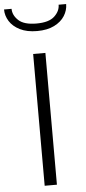

<svg xmlns="http://www.w3.org/2000/svg" viewBox="-115 -982 455 1016"><g transform="rotate(-5 112.0 -474.0)"><path d="M80 0V-700H145V0ZM277 -948Q277 -915 258.5 -885.5Q240 -856 203 -837.5Q166 -819 112 -819Q58 -819 21 -837.5Q-16 -856 -34.5 -885.5Q-53 -915 -53 -948H-13Q-13 -914 16.5 -886.5Q46 -859 112 -859Q178 -859 207.5 -886.5Q237 -914 237 -948Z"/></g></svg>

Font: Panamera
Style: Regular
Weight: 400
Designer: Bastien Sozeau
Foundry: NBR — Bastien Sozeau
Version: Version 3.002; ttfautohint (v1.8.4.7-5d5b);gftools[0.9.33]